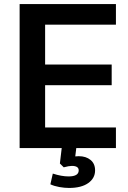

<svg xmlns="http://www.w3.org/2000/svg" viewBox="-20 -732 635 949"><path d="M203 -610V-413H532V-311H203V-102H553V0H357L352 41Q358 40 369 40Q405 40 427.5 58.5Q450 77 450 110Q450 149 416 173Q382 197 321 197Q299 197 273.5 192.5Q248 188 229 179L241 126Q284 140 319 140Q369 140 369 110Q369 88 335 88Q321 88 295 95L276 76L285 0H77V-712H553V-610Z"/></svg>

Font: Muli
Style: Bold
Weight: 700
Designer: Vernon Adams
Foundry: Vernon Adams
Version: Version 2.001